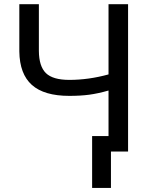

<svg xmlns="http://www.w3.org/2000/svg" viewBox="-20 -731 725 926"><path d="M597.7 -710.9V0H503.4V-294.4Q452.1 -279.8 410.2 -274.2Q368.2 -268.6 314.5 -268.6Q192.9 -268.6 133.8 -321.3Q74.7 -374 73.2 -482.9V-710.9H167.5V-485.4Q168 -411.1 201.4 -378.4Q234.9 -345.7 314.5 -345.7Q407.2 -345.7 503.4 -372.1V-710.9ZM515.1 175.3H424.3V-74.7H515.1Z"/></svg>

Font: SteelSelectRoboto
Style: Roboto-Regular
Weight: 400
Designer: Google
Version: Version 2.137; 2017